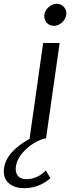

<svg xmlns="http://www.w3.org/2000/svg" viewBox="-133 -725 389 1005"><path d="M147.9 -589.8Q125 -589.8 110.6 -606.9Q96.2 -624 99.1 -647.9Q103 -671.4 122.1 -688.2Q141.1 -705.1 165 -705.1Q187.5 -705.1 202.1 -688Q216.8 -670.9 213.9 -647.9Q210.4 -624 190.9 -606.9Q171.4 -589.8 147.9 -589.8ZM130.9 208Q67.4 262.7 -14.2 259.8Q-64.5 257.3 -91.3 229.7Q-118.2 202.1 -111.8 154.8Q-100.1 68.8 24.9 0H22L92.8 -500H179.2L107.9 0H101.1Q47.9 14.2 2.2 57.1Q-43.5 100.1 -49.8 147Q-54.2 176.8 -39.8 194.8Q-25.4 212.9 6.8 212.9Q34.2 212.9 60.8 200.4Q87.4 188 106.9 167Z"/></svg>

Font: Oakes Grotesk
Style: Italic
Weight: 400
Italic angle: -8°
Designer: Samuel Oakes
Foundry: Samuel Oakes
Version: Version 1.000;PS 001.000;hotconv 1.0.88;makeotf.lib2.5.64775